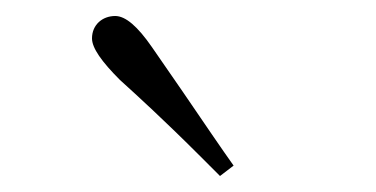

<svg xmlns="http://www.w3.org/2000/svg" viewBox="-20 -823 470 240"><path d="M272 -616C257 -637 236 -668 208 -709C191 -734 178 -752 170 -764C152 -790 137 -803 124 -803C108 -803 95 -792 95 -775C95 -763 107 -746 130 -723C151 -704 185 -673 230 -628C241 -617 250 -608 255 -603Z"/></svg>

Font: AllPunType ExtraLight
Style: Regular
Weight: 280
Version: 1.0